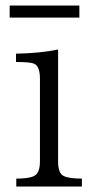

<svg xmlns="http://www.w3.org/2000/svg" viewBox="-20 -687 341 697"><path d="M39.1 -9.8V-38.6Q85 -38.6 103 -47.9Q125 -58.1 125 -101.1V-401.4Q125 -447.3 103 -456.1Q89.4 -461.9 38.1 -461.9V-492.2Q126.5 -493.7 190.9 -507.3V-101.1Q190.9 -56.6 211.9 -47.9Q231.4 -38.6 277.3 -38.6V-9.8ZM15.1 -667H268.1V-623H15.1Z"/></svg>

Font: I.Ming
Style: Regular
Weight: 400
Designer: Ichiten Fonts Project
Version: Version 6.11; Dec 27, 2019